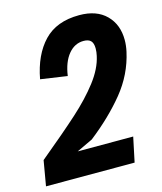

<svg xmlns="http://www.w3.org/2000/svg" viewBox="-113 -777 721 856"><g transform="rotate(-15 247.0 -349.5)"><path d="M244 -149 170 -114H426L402 0H-7L13 -116Q128 -211 194.5 -271Q261 -331 305.5 -389Q350 -447 362 -503Q366 -520 366 -537Q366 -561 355.5 -572Q345 -583 322 -583Q281 -583 252 -548Q223 -513 214 -450L91 -468Q111 -576 169.5 -637.5Q228 -699 333 -699Q413 -699 457 -655Q501 -611 501 -540Q501 -514 495 -487Q473 -387 406.5 -305.5Q340 -224 244 -149Z"/></g></svg>

Font: Decalotype
Style: Bold Italic
Weight: 700
Italic angle: -12°
Designer: Alfredo Marco Pradil
Foundry: Alfredo Marco Pradil
Version: Version 1.0